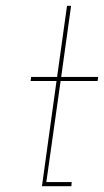

<svg xmlns="http://www.w3.org/2000/svg" viewBox="-20 -639 357 659"><path d="M210 -619 176 -375H87L85 -361H174L124 0H225L226 -14H139L188 -361H315L317 -375H190L224 -619Z"/></svg>

Font: Josefin Slab Thin Thin
Style: Italic
Weight: 250
Italic angle: -12°
Version: Version 2.000